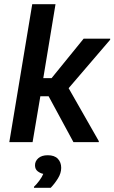

<svg xmlns="http://www.w3.org/2000/svg" viewBox="-20 -687 552 928"><path d="M25 0 135.8 -666.7H248.3L189.2 -309.2H229.2L384.2 -500H512.5V-495L311.7 -260.8L457.5 -5V0H335L215 -221.7H175L137.5 0ZM144.2 220.8V215.8Q156.7 204.2 170 186.2Q183.3 168.3 189.2 153.3Q175 150.8 162.1 140.8Q149.2 130.8 149.2 111.7Q149.2 91.7 165.4 77.5Q181.7 63.3 210.8 63.3Q243.3 63.3 259.6 80.4Q275.8 97.5 275.8 124.2Q275.8 150 260 175.4Q244.2 200.8 225 220.8Z"/></svg>

Font: Familjen Grotesk GF Medium
Style: Italic
Weight: 500
Designer: Anders Wikstroem, Jonas Baeckman, Matilda Gysing, Kristian Moeller
Foundry: Familjen STHML AB
Version: Version 2.000; Beta; Release 4; Build 6